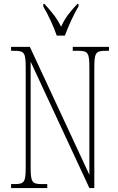

<svg xmlns="http://www.w3.org/2000/svg" viewBox="-20 -951 599 971"><path d="M267 -771H308C325 -816 353 -880 377 -918V-931H371C334 -891 311 -864 289 -816C265 -864 241 -891 205 -931H199V-918C222 -880 252 -816 267 -771ZM36 0H219V-20H191C141 -20 135 -31 135 -108V-639L432 0H457V-606C457 -683 463 -694 513 -694H531V-714H348V-694H376C426 -694 432 -683 432 -606V-67L131 -714H36V-694H54C104 -694 110 -683 110 -606V-108C110 -31 104 -20 54 -20H36Z"/></svg>

Font: Noto Serif Hebrew ExtraCondensed Thin
Style: Regular
Weight: 100
Width: 2
Designer: Monotype Design Team
Foundry: Monotype Imaging Inc.
Version: Version 2.004